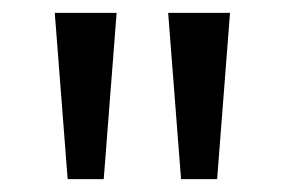

<svg xmlns="http://www.w3.org/2000/svg" viewBox="-20 -978 442 298"><path d="M85 -700 65 -958H161L141 -700ZM261 -700 241 -958H337L317 -700Z"/></svg>

Font: Noto Sans Khmer UI ExtraCondensed
Style: Regular
Weight: 400
Width: 2
Designer: Danh Hong and the Monotype Design Team
Foundry: Monotype Imaging Inc.
Version: Version 2.002; ttfautohint (v1.8.4.7-5d5b)